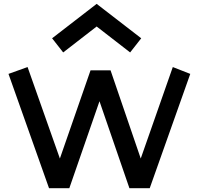

<svg xmlns="http://www.w3.org/2000/svg" viewBox="-20 -998 1054 1018"><path d="M492.5 -977.5 728.8 -795 670 -720 492.5 -857.5 315 -720 256.2 -795ZM25 -606.2 126.2 -642.5 297.5 -157.5 460 -625H566.2L726.2 -157.5L896.2 -642.5L988.8 -606.2L773.8 0H666.2L507.5 -461.2L347.5 0H240Z"/></svg>

Font: Abordage
Style: Regular
Weight: 400
Designer: Ange Degheest & Eugénie Bidaut
Foundry: Velvetyne Type Foundry
Version: Version 1.000;FEAKit 1.0